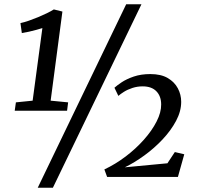

<svg xmlns="http://www.w3.org/2000/svg" viewBox="-20 -835 928 906"><path d="M55 -352 134 -360 180 -702.5Q168.5 -699 151.8 -694.2Q135 -689.5 117 -685.5Q99 -681.5 83 -679L76.5 -726Q95 -730 116.5 -737.5Q138 -745 159.8 -754Q181.5 -763 201 -772.5Q220.5 -782 234 -790.5L274.5 -780.5L219 -360L301.5 -352L296.5 -312.5H49.5ZM575.5 -815H647.5L229.5 51H158ZM485.5 0 472.5 -35.5Q524.5 -60 572.8 -96.5Q621 -133 659 -175.8Q697 -218.5 719 -261.8Q741 -305 740.5 -342Q740.5 -381 718 -404.2Q695.5 -427.5 653 -427.5Q628 -427.5 605 -420Q582 -412.5 565 -401.8Q548 -391 538.5 -382.5L520 -421Q531.5 -431.5 554.2 -446.8Q577 -462 611.2 -473.8Q645.5 -485.5 689.5 -485.5Q739.5 -485.5 771.5 -466.8Q803.5 -448 819.2 -418.2Q835 -388.5 835 -354.5Q835 -310 810.8 -264.5Q786.5 -219 747.2 -177.2Q708 -135.5 661.2 -101.5Q614.5 -67.5 569 -45.5L770 -64.5L805 -117.5L849.5 -107L819.5 0Z"/></svg>

Font: Merriweather 24pt Medium
Style: Italic
Weight: 500
Italic angle: -7.8°
Version: Version 2.101